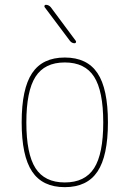

<svg xmlns="http://www.w3.org/2000/svg" viewBox="-20 -770 540 800"><path d="M372.1 -450.2Q334 -509.8 250 -509.8Q166 -509.8 127.9 -450.2Q89.8 -390.6 89.8 -259.8Q89.8 -128.9 127.9 -69.3Q166 -9.8 250 -9.8Q334 -9.8 372.1 -69.3Q410.2 -128.9 410.2 -259.8Q410.2 -390.6 372.1 -450.2ZM386.2 -55.2Q342.8 9.8 250 9.8Q157.2 9.8 113.8 -55.2Q70.3 -120.1 70.3 -260.3Q70.3 -400.4 113.8 -465.3Q157.2 -530.3 250 -530.3Q342.8 -530.3 386.2 -465.3Q429.7 -400.4 429.7 -260.3Q429.7 -120.1 386.2 -55.2ZM271.5 -599.6 166 -740.2Q164.1 -743.2 165.5 -746.6Q167 -750 170.9 -750Q182.6 -750 191.4 -740.2L295.9 -599.6Q297.9 -596.7 296.4 -593.3Q294.9 -589.8 291 -589.8Q279.3 -589.8 271.5 -599.6Z"/></svg>

Font: Rounded-X Mgen+ 1mn thin
Style: Regular
Weight: 100
Designer: [Source Han Sans]
Ryoko NISHIZUKA  (kana & ideographs); Paul D. Hunt (Latin, Greek & Cyrillic); Wenlong ZHANG  (bopomofo
Version: Version 1.059.20150602